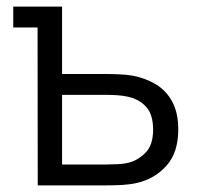

<svg xmlns="http://www.w3.org/2000/svg" viewBox="-20 -560 598 580"><path d="M94 0 93.5 -477H20V-540H167.5V-336.5H293.5Q317 -336.5 339.8 -335.5Q362.5 -334.5 380.5 -331.5Q420 -324 451.2 -305Q482.5 -286 500.5 -252.5Q518.5 -219 518.5 -168.5Q518.5 -99 482.5 -59Q446.5 -19 392 -7Q371.5 -2.5 347.5 -1.2Q323.5 0 300.5 0ZM167.5 -63H297.5Q314 -63 335 -64Q356 -65 372 -69.5Q398.5 -77 420.5 -99.8Q442.5 -122.5 442.5 -168.5Q442.5 -214 421.5 -237.2Q400.5 -260.5 365.5 -268Q349.5 -271.5 331.8 -272.5Q314 -273.5 297.5 -273.5H167.5Z"/></svg>

Font: Cns Manrope
Style: Regular
Weight: 400
Designer: Mikhail Sharanda
Foundry: Mikhail Sharanda
Version: Version 4.504